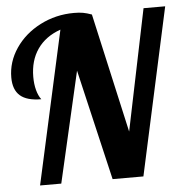

<svg xmlns="http://www.w3.org/2000/svg" viewBox="-53 -806 824 857"><g transform="rotate(-5 359.0 -377.0)"><path d="M243 -685 92 0H187L301 -496L417 0H555L718 -748H621L509 -205L389 -740C374.3 -745.3 361.3 -749 350 -751C338.7 -753 325.3 -754 310 -754C255.3 -754 204.7 -742 158 -718C111.3 -694 74.3 -661.8 47 -621.5C19.7 -581.2 6 -537.7 6 -491C6 -454.3 16.2 -427.2 36.5 -409.5C56.8 -391.8 88.3 -383 131 -383C122.3 -394.3 115.7 -408.8 111 -426.5C106.3 -444.2 104 -463.7 104 -485C104 -533.7 115.8 -575.2 139.5 -609.5C163.2 -643.8 197.7 -669 243 -685Z"/></g></svg>

Font: DonutKreme
Style: Regular
Weight: 400
Designer: Impallari Type
Foundry: Impallari Type
Version: Version 2.100